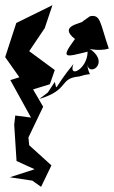

<svg xmlns="http://www.w3.org/2000/svg" viewBox="-45 -723 441 743"><path d="M276 -641C273 -631 178 -625 245 -572C187 -493 208 -502 294 -523C294 -456 218 -417 239 -475C158 -376 178 -369 167 -406L140 -365L107 -340C225 -375 182 -420 261 -427C326 -448 297 -415 293 -476C295 -424 381 -475 307 -531C282 -541 329 -521 376 -535C342 -634 345 -669 303 -660ZM114 0 154 -83 68 -161 65 -191 122 -310 83 -377 148 -397 167 -452 68 -525 128 -614 158 -703 18 -634 -25 -502 30 -424 -5 -413 75 -268 14 -276 10 -240 19 -100 89 -68 -7 -37 80 -24Z"/></svg>

Font: Charger Distortion
Style: 2
Weight: 400
Designer: Jasper
Foundry: Cannot Into Space Fonts
Version: Version 0.98